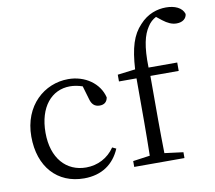

<svg xmlns="http://www.w3.org/2000/svg" viewBox="-88 -919 1159 1035"><g transform="rotate(-10 491.5 -401.5)"><path d="M468 -124C432 -71 375 -42 312 -42C204 -42 128 -124 128 -264C128 -405 200 -488 301 -488C322 -488 345 -484 369 -476L391 -401C398 -376 412 -358 442 -358C466 -358 482 -370 486 -395C467 -474 390 -528 298 -528C168 -528 49 -427 49 -257C49 -91 145 14 291 14C389 14 455 -34 489 -114Z M566 -505V-468H662V-228C662 -167 661 -106 660 -45L567 -32V0H842V-32L740 -45C739 -106 738 -167 738 -228V-468H893V-514H736C733 -631 749 -692 776 -732C788 -752 805 -767 823 -776L852 -753C878 -733 901 -722 927 -722C961 -722 981 -740 983 -764C972 -800 932 -817 884 -817C837 -817 783 -801 739 -752C691 -702 670 -634 663 -517Z"/></g></svg>

Font: Source Han Serif
Style: Regular
Weight: 400
Designer: Ryoko NISHIZUKA 西塚涼子 (kana & ideographs); Frank Grießhammer (Latin, Greek & Cyrillic); Wenlong ZHANG 张文龙 (bopomofo); San
Foundry: Adobe Systems Incorporated
Version: Version 1.001;PS 1.001;hotconv 16.6.54;makeotf.lib2.5.65590